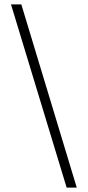

<svg xmlns="http://www.w3.org/2000/svg" viewBox="-20 -773 400 873"><path d="M329 80H283L30 -753H77Z"/></svg>

Font: DM Sans ExtraLight
Style: Regular
Weight: 200
Designer: Colophon Foundry, Jonny Pinhorn
Foundry: Colophon Foundry
Version: Version 4.004; ttfautohint (v1.8.4.7-5d5b)